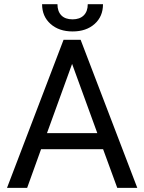

<svg xmlns="http://www.w3.org/2000/svg" viewBox="-20 -902 692 922"><path d="M475.1 -185.5H177.2L110.4 0H13.7L285.2 -710.9H367.2L639.2 0H543ZM205.6 -262.7H447.3L326.2 -595.2ZM474.6 -881.8Q474.6 -822.8 434.3 -786.9Q394 -751 328.6 -751Q263.2 -751 222.7 -787.1Q182.1 -823.2 182.1 -881.8H255.9Q255.9 -847.7 274.4 -828.4Q293 -809.1 328.6 -809.1Q362.8 -809.1 382.1 -828.1Q401.4 -847.2 401.4 -881.8Z"/></svg>

Font: Noboto
Style: Regular
Weight: 400
Designer: Google
Version: Version 2.001101; 2014